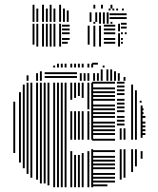

<svg xmlns="http://www.w3.org/2000/svg" viewBox="-20 -788 663 808"><path d="M44 -144H36V-360H44ZM68 -104H60V-400H68ZM84 -80H76V-432H84ZM100 -56H92V-440H100ZM116 -40H108V-440H116ZM140 -32H132V-440H140ZM156 -16H148V-440H156ZM172 -16H164V-440H172ZM188 -8H180V-440H188ZM212 0H204V-440H212ZM228 0H220V-440H228ZM244 0H236V-440H244ZM260 0H252V-440H260ZM284 0H276V-152H284ZM284 -200H276V-320H284ZM284 -368H276V-440H284ZM300 0H292V-136H300ZM300 -200H292V-320H300ZM300 -376H292V-440H300ZM316 0H308V-136H316ZM316 -200H308V-320H316ZM316 -384H308V-440H316ZM332 0H324V-144H332ZM332 -200H324V-320H332ZM332 -376H324V-440H332ZM356 0H348V-152H356ZM356 -200H348V-320H356ZM356 -328H348V-440H356ZM372 0H364V-160H372ZM372 -200H364V-440H372ZM432 -4H368V-12H432ZM464 -20H368V-28H464ZM464 -36H368V-44H464ZM464 -52H368V-60H464ZM464 -76H368V-84H464ZM464 -92H368V-100H464ZM464 -108H368V-116H464ZM464 -124H368V-132H464ZM464 -148H368V-156H464ZM464 -196H368V-204H464ZM464 -220H368V-228H464ZM464 -236H368V-244H464ZM464 -252H368V-260H464ZM464 -268H368V-276H464ZM464 -292H368V-300H464ZM464 -308H368V-316H464ZM464 -324H368V-332H464ZM464 -340H368V-348H464ZM464 -364H368V-372H464ZM464 -380H368V-388H464ZM464 -396H368V-404H464ZM464 -412H368V-420H464ZM464 -436H368V-444H464ZM492 -32H484V-160H492ZM492 -200H484V-248H492ZM508 -40H500V-160H508ZM508 -200H500V-248H508ZM504 -260H472V-268H504ZM504 -276H472V-284H504ZM504 -292H472V-300H504ZM504 -316H472V-324H504ZM504 -332H472V-340H504ZM504 -348H472V-356H504ZM504 -364H472V-372H504ZM504 -388H472V-396H504ZM504 -404H472V-412H504ZM504 -420H472V-428H504ZM504 -436H472V-444H504ZM540 -64H532V-160H540ZM540 -200H532V-344H540ZM556 -88H548V-160H556ZM556 -200H548V-344H556ZM580 -120H572V-152H580ZM580 -208H572V-344H580ZM592 -220H576V-228H592ZM592 -236H576V-244H592ZM592 -252H576V-260H592ZM592 -268H576V-276H592ZM592 -292H576V-300H592ZM584 -308H576V-316H584ZM584 -324H576V-332H584ZM540 -344H532V-408H540ZM556 -344H548V-408H556ZM576 -356H568V-364H576ZM540 -408H532V-432H540ZM100 -448H92V-471H100ZM140 -448H132V-480H140ZM156 -448H148V-488H156ZM304 -460H168V-468H304ZM304 -476H168V-484H304ZM324 -448H316V-480H324ZM340 -448H332V-480H340ZM356 -448H348V-480H356ZM380 -448H372V-480H380ZM396 -448H388V-480H396ZM412 -448H404V-496H412ZM436 -448H428V-496H436ZM452 -448H444V-496H452ZM468 -448H460V-488H468ZM484 -448H476V-480H484ZM508 -448H500V-464H508ZM212 -504H204V-512H212ZM228 -504H220V-520H228ZM244 -504H236V-520H244ZM260 -504H252V-520H260ZM284 -504H276V-520H284ZM300 -504H292V-520H300ZM316 -504H308V-520H316ZM332 -504H324V-520H332ZM356 -504H348V-520H356ZM372 -504H364V-520H372ZM392 -516H368V-524H392ZM420 -504H412V-512H420ZM125 -600H117V-688H125ZM141 -592H133V-688H141ZM165 -592H157V-688H165ZM181 -592H173V-688H181ZM197 -592H189V-688H197ZM213 -592H205V-688H213ZM237 -592H229V-688H237ZM265 -604H241V-612H265ZM273 -620H241V-628H273ZM273 -644H241V-652H273ZM273 -660H241V-668H273ZM273 -676H241V-684H273ZM357 -600H349V-680H357ZM381 -592H373V-680H381ZM405 -592H397V-680H405ZM465 -604H417V-612H465ZM465 -620H417V-628H465ZM465 -644H417V-652H465ZM465 -660H417V-668H465ZM465 -676H417V-684H465ZM381 -688H373V-696H381ZM405 -688H397V-696H405ZM421 -688H413V-696H421ZM437 -688H429V-696H437ZM453 -688H445V-696H453ZM485 -592H477V-648H485ZM497 -604H489V-612H497ZM497 -620H489V-628H497ZM497 -644H489V-652H497ZM513 -644H505V-652H513ZM485 -656H477V-688H485ZM513 -668H489V-676H513ZM513 -684H489V-692H513ZM125 -696H117V-744H125ZM141 -696H133V-744H141ZM165 -696H157V-744H165ZM181 -696H173V-744H181ZM197 -696H189V-744H197ZM213 -696H205V-744H213ZM237 -696H229V-744H237ZM253 -696H245V-744H253ZM269 -696H261V-744H269ZM365 -696H357V-736H365ZM389 -696H381V-736H389ZM405 -696H397V-736H405ZM421 -696H413V-736H421ZM437 -696H429V-736H437ZM513 -708H441V-716H513ZM513 -724H441V-732H513ZM125 -744H117V-752H125ZM141 -744H133V-752H141ZM165 -744H157V-752H165ZM181 -744H173V-752H181ZM197 -744H189V-752H197ZM213 -744H205V-752H213ZM237 -744H229V-752H237ZM253 -744H245V-752H253ZM445 -744H437V-752H445ZM461 -744H453V-752H461ZM477 -744H469V-752H477ZM501 -744H493V-752H501ZM125 -752H117V-768H125ZM165 -752H157V-768H165ZM197 -752H189V-768H197ZM237 -752H229V-768H237ZM381 -752H373V-768H381ZM413 -752H405V-768H413ZM453 -752H445V-768H453Z"/></svg>

Font: Rubik Lines
Style: Regular
Weight: 400
Designer: Hubert and Fischer, NaN
Foundry: Hubert and Fischer, NaN
Version: Version 2.201